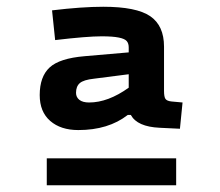

<svg xmlns="http://www.w3.org/2000/svg" viewBox="-20 -712 654 571"><path d="M467.8 -441.9Q467.8 -423.8 472.2 -417.7Q476.6 -411.6 490.2 -410.2L522.9 -407.2L515.1 -329.1L455.1 -332Q388.2 -335 369.1 -370.1H359.9Q302.2 -325.2 212.9 -325.2Q160.6 -325.2 129.4 -352.3Q98.1 -379.4 98.1 -429.2Q98.1 -483.9 127.4 -511.2Q156.7 -538.6 231.9 -544.9L362.8 -556.2V-570.8Q362.8 -583 356.9 -589.8Q351.1 -596.7 333.3 -600.3Q315.4 -604 282.2 -604Q238.8 -604 144 -592.8L134.8 -681.2Q224.1 -691.9 287.1 -691.9Q385.7 -691.9 426.8 -663.8Q467.8 -635.7 467.8 -573.2ZM245.1 -407.2Q301.3 -407.2 362.8 -451.2V-491.2L259.8 -478Q228.5 -474.6 217.3 -464.8Q206.1 -455.1 206.1 -436Q206.1 -422.9 216.1 -415Q226.1 -407.2 245.1 -407.2ZM119.1 -241.2H503.9V-161.1H119.1Z"/></svg>

Font: IntelOne Mono Bold
Style: Regular
Weight: 700
Designer: Fred Shallcrass
Foundry: Frere-Jones Type LLC
Version: Version 1.200;hotconv 1.1.0;makeotfexe 2.6.0;FJTRelease1.2